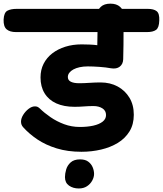

<svg xmlns="http://www.w3.org/2000/svg" viewBox="-92 -814 905 1066"><path d="M359.9 28.7Q283.9 28.7 222.9 9.9Q161.9 -8.8 115.7 -39.8Q69.6 -70.8 36.3 -108Q24.7 -120.7 24.7 -138.7Q24.7 -156.7 36.7 -176.2Q48.8 -195.8 66.7 -209.6Q84.6 -223.4 101.6 -223.4Q108.9 -223.4 114.7 -221.4Q120.6 -219.4 128.7 -212.1Q154 -187.2 188.3 -163.6Q222.6 -139.9 263.9 -124.5Q305.2 -109.1 351.2 -109.1Q392.8 -109.1 425.6 -116.3Q458.3 -123.6 477.5 -138.3Q496.7 -153.1 496.7 -175.2Q496.7 -199.7 476.6 -212.4Q456.4 -225.2 427 -225.2Q400.2 -225.2 374.2 -223.1Q348.2 -221 322 -221Q262.7 -221 220.4 -240.1Q178.2 -259.2 155.6 -296Q133 -332.8 133 -383.9Q133 -426.3 150.1 -460Q167.2 -493.7 198.4 -517.8Q229.7 -541.9 271.1 -554.7Q312.6 -567.6 361 -567.6Q380.7 -567.6 404.6 -566.6Q428.6 -565.7 448.2 -563Q449.4 -609.3 449.6 -651.8Q449.7 -694.3 449.2 -736.3Q449.2 -758.9 467.9 -776.3Q486.6 -793.7 521.1 -793.7Q554.9 -793.7 574.4 -776.3Q594 -758.9 594 -736.3Q594 -703.7 594 -658.5Q594 -613.3 593.6 -567Q593.2 -520.7 592 -484.7Q591 -458.2 573.1 -444.1Q555.2 -429.9 524.2 -434.9Q497.3 -440.1 460.6 -442.7Q423.8 -445.3 395.7 -445.3Q370.9 -445.3 350.4 -440.9Q329.9 -436.4 315.3 -428.4Q300.7 -420.4 292.7 -409.7Q284.7 -399 284.7 -386.4Q284.7 -368.6 301.3 -360.2Q318 -351.9 348 -351.9Q373.2 -351.9 405.3 -354.1Q437.4 -356.3 466 -356.3Q519.7 -356.3 561.1 -333.9Q602.4 -311.6 626.7 -271.5Q650.9 -231.4 650.9 -176.8Q650.9 -123.2 626.9 -84.3Q602.9 -45.4 562.1 -20.6Q521.3 4.2 469.2 16.4Q417 28.7 359.9 28.7ZM-3.4 -635.9Q-37.2 -635.9 -55.1 -651.1Q-73 -666.3 -72 -704.7Q-70.2 -744 -51.2 -754.4Q-32.1 -764.8 0.9 -764.8H728.1Q761.9 -764.8 778 -751.8Q794.1 -738.9 792.3 -700.3Q791.3 -660.2 774.4 -648.1Q757.6 -635.9 723.8 -635.9ZM345.4 232.4Q313.7 232.4 291.2 216.6Q268.7 200.7 268.7 169.3Q268.7 150 275.4 126.9Q282.2 103.8 300.7 87.3Q319.1 70.9 352.6 70.9Q381.7 70.9 398.3 83.7Q415 96.4 422.7 115Q430.3 133.6 430.3 151.7Q430.3 169.6 420.1 188.5Q409.9 207.4 391.1 219.9Q372.2 232.4 345.4 232.4Z"/></svg>

Font: Playpen Sans Deva
Style: Regular
Weight: 400
Designer: Pooja Saxena, Gunjan Panchal, Laura Meseguer, Veronika Burian, José Scaglione
Foundry: TypeTogether
Version: Version 2.000